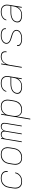

<svg xmlns="http://www.w3.org/2000/svg" viewBox="2008 -2576 783 4840"><g transform="rotate(-90 2400.0 -156.5)"><path d="M243 8Q213 8 185 2Q157 -4 134 -19Q111 -34 95.5 -57Q80 -80 73 -107.5Q66 -135 66.5 -164.5Q67 -194 72 -223L88 -323Q93 -351 102 -378Q111 -405 127.5 -429.5Q144 -454 166.5 -474Q189 -494 215.5 -506Q242 -518 270 -523Q298 -528 326 -528Q351 -528 375.5 -524.5Q400 -521 422.5 -512Q445 -503 463 -488Q481 -473 492 -452.5Q503 -432 506.5 -407.5Q510 -383 506 -357L505 -355H484L485 -357Q489 -380 486 -401.5Q483 -423 473 -441.5Q463 -460 446.5 -473.5Q430 -487 410.5 -495Q391 -503 369 -506Q347 -509 324 -509Q299 -509 273 -504.5Q247 -500 223.5 -488.5Q200 -477 179.5 -458.5Q159 -440 144 -417.5Q129 -395 121 -370Q113 -345 109 -320L92 -220Q88 -194 87.5 -167.5Q87 -141 93 -116.5Q99 -92 112.5 -71Q126 -50 146.5 -36Q167 -22 193 -16.5Q219 -11 245 -11Q268 -11 290.5 -14Q313 -17 335 -25.5Q357 -34 377.5 -48Q398 -62 413.5 -80.5Q429 -99 439 -121Q449 -143 453 -165H474Q470 -140 459 -115.5Q448 -91 430.5 -70.5Q413 -50 391 -34Q369 -18 344 -8.5Q319 1 293.5 4.5Q268 8 243 8Z M846 8Q816 8 787.5 2Q759 -4 735.5 -19Q712 -34 696.5 -57Q681 -80 673.5 -107Q666 -134 666.5 -164Q667 -194 672 -223L688 -323Q693 -351 702.5 -378Q712 -405 728 -430Q744 -455 767 -474.5Q790 -494 817 -506.5Q844 -519 872 -523.5Q900 -528 927 -528Q957 -528 985.5 -522Q1014 -516 1037.5 -501Q1061 -486 1077 -463Q1093 -440 1100.5 -413Q1108 -386 1107.5 -356Q1107 -326 1102 -297L1085 -197Q1081 -169 1071.5 -142Q1062 -115 1045.5 -90Q1029 -65 1006 -45.5Q983 -26 956.5 -13.5Q930 -1 901.5 3.5Q873 8 846 8ZM847 -11Q872 -11 897.5 -15.5Q923 -20 947.5 -31.5Q972 -43 993 -61Q1014 -79 1028.5 -101.5Q1043 -124 1052 -149Q1061 -174 1065 -200L1081 -300Q1086 -326 1086.5 -353Q1087 -380 1081 -404.5Q1075 -429 1061 -450Q1047 -471 1026 -484.5Q1005 -498 979.5 -503.5Q954 -509 927 -509Q902 -509 876 -504.5Q850 -500 826 -488.5Q802 -477 781 -459Q760 -441 745 -418.5Q730 -396 721.5 -371Q713 -346 709 -320L692 -220Q688 -194 687.5 -167Q687 -140 693 -115.5Q699 -91 713 -70Q727 -49 747.5 -35.5Q768 -22 794 -16.5Q820 -11 847 -11Z M1235 0 1321 -520H1341L1333 -473Q1342 -486 1353.5 -497Q1365 -508 1378 -515Q1391 -522 1406 -525Q1421 -528 1435 -528Q1452 -528 1467.5 -524Q1483 -520 1494.5 -510Q1506 -500 1513.5 -486Q1521 -472 1523 -456Q1531 -472 1542 -486Q1553 -500 1568.5 -510Q1584 -520 1600.5 -524Q1617 -528 1634 -528Q1657 -528 1677.5 -519.5Q1698 -511 1709.5 -493Q1721 -475 1722.5 -452Q1724 -429 1720 -406L1653 0H1633L1701 -410Q1704 -429 1702 -447.5Q1700 -466 1690.5 -480.5Q1681 -495 1664 -502Q1647 -509 1628 -509Q1608 -509 1588 -501Q1568 -493 1553.5 -477.5Q1539 -462 1531.5 -442Q1524 -422 1520 -403L1454 0H1434L1502 -410Q1505 -429 1503 -447.5Q1501 -466 1491.5 -480.5Q1482 -495 1465 -502Q1448 -509 1429 -509Q1409 -509 1389 -501Q1369 -493 1354.5 -477.5Q1340 -462 1332.5 -442Q1325 -422 1321 -403L1255 0Z M1807 215 1929 -520H1950L1932 -414Q1947 -441 1969 -464Q1991 -487 2018.5 -501.5Q2046 -516 2076 -522Q2106 -528 2135 -528Q2164 -528 2192 -522Q2220 -516 2242.5 -500.5Q2265 -485 2279.5 -461.5Q2294 -438 2301 -411Q2308 -384 2307.5 -355Q2307 -326 2302 -297L2285 -197Q2281 -170 2272 -143Q2263 -116 2247.5 -91.5Q2232 -67 2209.5 -47Q2187 -27 2161.5 -14.5Q2136 -2 2108 3Q2080 8 2053 8Q2022 8 1992.5 1Q1963 -6 1940.5 -23.5Q1918 -41 1903.5 -67Q1889 -93 1884 -123L1828 215ZM2051 -11Q2076 -11 2101 -15.5Q2126 -20 2150 -31.5Q2174 -43 2194.5 -61.5Q2215 -80 2229.5 -102.5Q2244 -125 2252.5 -150Q2261 -175 2265 -200L2281 -300Q2286 -326 2286.5 -352.5Q2287 -379 2281.5 -403.5Q2276 -428 2262.5 -449Q2249 -470 2228.5 -484Q2208 -498 2183 -503.5Q2158 -509 2131 -509Q2106 -509 2080.5 -504.5Q2055 -500 2031.5 -488.5Q2008 -477 1987.5 -458.5Q1967 -440 1952 -418Q1937 -396 1929 -371Q1921 -346 1917 -321L1900 -221Q1896 -195 1895 -168.5Q1894 -142 1900 -117.5Q1906 -93 1919.5 -72Q1933 -51 1953 -36.5Q1973 -22 1998.5 -16.5Q2024 -11 2051 -11Z M2637 8Q2613 8 2590.5 5.5Q2568 3 2546.5 -3Q2525 -9 2506 -20Q2487 -31 2473.5 -48Q2460 -65 2456.5 -87.5Q2453 -110 2457 -134Q2461 -159 2474.5 -183.5Q2488 -208 2509.5 -226Q2531 -244 2556 -255Q2581 -266 2607 -272.5Q2633 -279 2659 -281.5Q2685 -284 2711 -284H2871L2878 -326Q2882 -350 2882 -374.5Q2882 -399 2874 -421Q2866 -443 2851.5 -461Q2837 -479 2817 -490Q2797 -501 2773 -505Q2749 -509 2724 -509Q2704 -509 2684 -507Q2664 -505 2643.5 -499.5Q2623 -494 2604.5 -485Q2586 -476 2569.5 -461.5Q2553 -447 2541.5 -428.5Q2530 -410 2526 -390H2505Q2510 -412 2522 -433.5Q2534 -455 2552 -471.5Q2570 -488 2591.5 -499Q2613 -510 2635.5 -516.5Q2658 -523 2680.5 -525.5Q2703 -528 2726 -528Q2753 -528 2779.5 -523Q2806 -518 2829 -506Q2852 -494 2868.5 -474Q2885 -454 2893.5 -429.5Q2902 -405 2902.5 -377.5Q2903 -350 2898 -323L2845 0H2824L2842 -109Q2827 -81 2805 -58Q2783 -35 2754.5 -19.5Q2726 -4 2696 2Q2666 8 2637 8ZM2641 -11Q2666 -11 2692 -15.5Q2718 -20 2742 -32Q2766 -44 2786.5 -63Q2807 -82 2822 -105Q2837 -128 2845 -153Q2853 -178 2857 -203L2868 -265H2711Q2688 -265 2664 -263Q2640 -261 2616.5 -255.5Q2593 -250 2570 -240.5Q2547 -231 2527 -215.5Q2507 -200 2494.5 -178Q2482 -156 2478 -133Q2474 -112 2478.5 -92.5Q2483 -73 2495 -58.5Q2507 -44 2524 -34.5Q2541 -25 2560 -20Q2579 -15 2599.5 -13Q2620 -11 2641 -11Z M3112 0 3198 -520H3219L3198 -397Q3212 -425 3232 -450.5Q3252 -476 3277.5 -494Q3303 -512 3333.5 -520Q3364 -528 3393 -528Q3413 -528 3432.5 -525Q3452 -522 3469.5 -514.5Q3487 -507 3500 -493.5Q3513 -480 3519.5 -462Q3526 -444 3526.5 -424Q3527 -404 3523 -384H3502Q3507 -410 3503 -435.5Q3499 -461 3482.5 -478.5Q3466 -496 3441 -502.5Q3416 -509 3390 -509Q3363 -509 3336.5 -502Q3310 -495 3285.5 -479Q3261 -463 3243 -440.5Q3225 -418 3212.5 -393Q3200 -368 3192.5 -341.5Q3185 -315 3181 -289L3133 0Z M3844 8Q3822 8 3800 6Q3778 4 3757.5 -1Q3737 -6 3718 -15Q3699 -24 3684 -38Q3669 -52 3662.5 -72.5Q3656 -93 3660 -115L3661 -120H3682L3681 -116Q3678 -97 3684.5 -79Q3691 -61 3704 -49Q3717 -37 3734 -29.5Q3751 -22 3769.5 -18Q3788 -14 3807.5 -12.5Q3827 -11 3846 -11Q3866 -11 3885.5 -12.5Q3905 -14 3925 -18.5Q3945 -23 3964 -31Q3983 -39 3999.5 -51.5Q4016 -64 4028 -82Q4040 -100 4044 -120Q4047 -141 4040 -160Q4033 -179 4019 -192.5Q4005 -206 3987.5 -215Q3970 -224 3951 -230.5Q3932 -237 3912.5 -242.5Q3893 -248 3874 -254Q3855 -260 3836 -266.5Q3817 -273 3799 -281Q3781 -289 3764.5 -300.5Q3748 -312 3736 -327Q3724 -342 3719 -362Q3714 -382 3717 -403Q3721 -424 3733 -444Q3745 -464 3762.5 -479Q3780 -494 3801 -503.5Q3822 -513 3843 -518.5Q3864 -524 3886 -526Q3908 -528 3929 -528Q3951 -528 3972 -526Q3993 -524 4013.5 -519Q4034 -514 4052 -505Q4070 -496 4083.5 -481Q4097 -466 4103 -446Q4109 -426 4106 -405L4105 -400H4084L4085 -404Q4088 -423 4082.5 -440.5Q4077 -458 4064.5 -470Q4052 -482 4035.5 -489.5Q4019 -497 4001 -501.5Q3983 -506 3965 -507.5Q3947 -509 3928 -509Q3909 -509 3889.5 -507.5Q3870 -506 3851 -501.5Q3832 -497 3813.5 -488.5Q3795 -480 3779 -467Q3763 -454 3752 -436.5Q3741 -419 3738 -400Q3734 -379 3741 -360Q3748 -341 3762.5 -327.5Q3777 -314 3794.5 -305Q3812 -296 3831 -289.5Q3850 -283 3869.5 -277.5Q3889 -272 3908 -266Q3927 -260 3946 -253.5Q3965 -247 3983 -239Q4001 -231 4017 -220Q4033 -209 4045 -193.5Q4057 -178 4062.5 -158Q4068 -138 4064 -117Q4061 -96 4048 -75.5Q4035 -55 4016.5 -40Q3998 -25 3976.5 -15.5Q3955 -6 3932.5 -1Q3910 4 3888 6Q3866 8 3844 8Z M4437 8Q4413 8 4390.5 5.5Q4368 3 4346.5 -3Q4325 -9 4306 -20Q4287 -31 4273.5 -48Q4260 -65 4256.5 -87.5Q4253 -110 4257 -134Q4261 -159 4274.5 -183.5Q4288 -208 4309.5 -226Q4331 -244 4356 -255Q4381 -266 4407 -272.5Q4433 -279 4459 -281.5Q4485 -284 4511 -284H4671L4678 -326Q4682 -350 4682 -374.5Q4682 -399 4674 -421Q4666 -443 4651.5 -461Q4637 -479 4617 -490Q4597 -501 4573 -505Q4549 -509 4524 -509Q4504 -509 4484 -507Q4464 -505 4443.5 -499.5Q4423 -494 4404.5 -485Q4386 -476 4369.5 -461.5Q4353 -447 4341.5 -428.5Q4330 -410 4326 -390H4305Q4310 -412 4322 -433.5Q4334 -455 4352 -471.5Q4370 -488 4391.5 -499Q4413 -510 4435.5 -516.5Q4458 -523 4480.5 -525.5Q4503 -528 4526 -528Q4553 -528 4579.5 -523Q4606 -518 4629 -506Q4652 -494 4668.5 -474Q4685 -454 4693.5 -429.5Q4702 -405 4702.5 -377.5Q4703 -350 4698 -323L4645 0H4624L4642 -109Q4627 -81 4605 -58Q4583 -35 4554.5 -19.5Q4526 -4 4496 2Q4466 8 4437 8ZM4441 -11Q4466 -11 4492 -15.5Q4518 -20 4542 -32Q4566 -44 4586.5 -63Q4607 -82 4622 -105Q4637 -128 4645 -153Q4653 -178 4657 -203L4668 -265H4511Q4488 -265 4464 -263Q4440 -261 4416.5 -255.5Q4393 -250 4370 -240.5Q4347 -231 4327 -215.5Q4307 -200 4294.5 -178Q4282 -156 4278 -133Q4274 -112 4278.5 -92.5Q4283 -73 4295 -58.5Q4307 -44 4324 -34.5Q4341 -25 4360 -20Q4379 -15 4399.5 -13Q4420 -11 4441 -11Z"/></g></svg>

Font: Iosevka Thin Extended Oblique
Style: Regular
Weight: 100
Width: 7
Italic angle: -9°
Monospace: yes
Designer: Belleve Invis
Foundry: Belleve Invis
Version: Version 32.5.0; ttfautohint (v1.8.4)